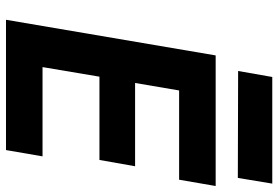

<svg xmlns="http://www.w3.org/2000/svg" viewBox="-164 -765 929 641"><g transform="rotate(90 300.5 -444.5)"><path d="M217 -775 237 -889H593L574 -774ZM165 -700H601L580 -578H282L257 -431H535L514 -312H236L204 -122H502L481 0H46Z"/></g></svg>

Font: Jost* 600 Semi
Style: Italic
Weight: 600
Italic angle: -10°
Version: Version 3.500